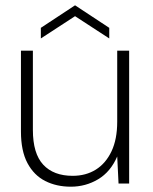

<svg xmlns="http://www.w3.org/2000/svg" viewBox="-20 -692 577 724"><path d="M247 12Q193 12 150.5 -9.5Q108 -31 83.5 -77Q59 -123 59 -196V-501H104V-202Q104 -113 143 -71Q182 -29 254 -29Q304 -29 341.5 -52.5Q379 -76 400.5 -121.5Q422 -167 422 -233V-501H467V0H427L422 -102Q397 -44 350 -16Q303 12 247 12ZM134 -547V-587L263 -672L392 -587V-547L263 -631Z"/></svg>

Font: DM Sans 17pt ExtraLight
Style: Regular
Weight: 250
Version: Version 4.004;gftools[0.9.30]